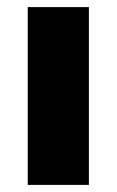

<svg xmlns="http://www.w3.org/2000/svg" viewBox="-20 -520 328 540"><path d="M58 0V-500H230V0Z"/></svg>

Font: Assistant ExtraLight ExtraBold
Style: Regular
Weight: 800
Version: Version 3.000